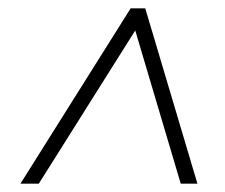

<svg xmlns="http://www.w3.org/2000/svg" viewBox="-20 -690 540 460"><path d="M29 -250 293 -670H328L453 -250H413L304 -617L73 -250Z"/></svg>

Font: Spectral SC Light
Style: Italic
Weight: 300
Italic angle: -10°
Designer: Jean-Baptiste Levee
Foundry: Production Type
Version: Version 2.001